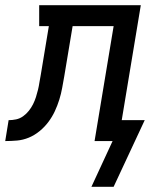

<svg xmlns="http://www.w3.org/2000/svg" viewBox="-76 -540 596 735"><path d="M274 175 355 0H286L359 -440H202L170 -248Q166 -226 162 -203.5Q158 -181 151 -158.5Q144 -136 134 -114.5Q124 -93 109.5 -73.5Q95 -54 75.5 -38Q56 -22 34 -13Q12 -4 -10.5 -2Q-33 0 -56 0L-43 -80Q-29 -80 -14.5 -83Q0 -86 12.5 -95Q25 -104 34.5 -116Q44 -128 50.5 -141Q57 -154 61.5 -168Q66 -182 69.5 -196.5Q73 -211 75 -225Q77 -239 80 -253L111 -440H74V-520H463L390 -80H478L359 175Z"/></svg>

Font: Iosevka Curly Slab Medium
Style: Italic
Weight: 500
Italic angle: -9°
Monospace: yes
Designer: Belleve Invis
Foundry: Belleve Invis
Version: Version 22.1.2; ttfautohint (v1.8.4)